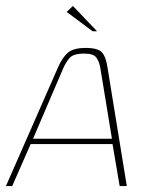

<svg xmlns="http://www.w3.org/2000/svg" viewBox="-30 -625 495 645"><path d="M-10 0 165 -399Q179 -431 197.5 -447.5Q216 -464 258 -464Q299 -464 312.5 -449Q326 -434 331 -399L396 0H372L348 -141H73L11 0ZM81 -159H346L307 -397Q304 -416 294.5 -430.5Q285 -445 253 -445Q216 -445 203.5 -430Q191 -415 183 -397ZM281 -520 194 -585 215 -605 296 -520Z"/></svg>

Font: Genos Thin
Style: Italic
Weight: 100
Italic angle: -8°
Designer: Robert E. Leuschke
Foundry: Robert E. Leuschke
Version: Version 1.010